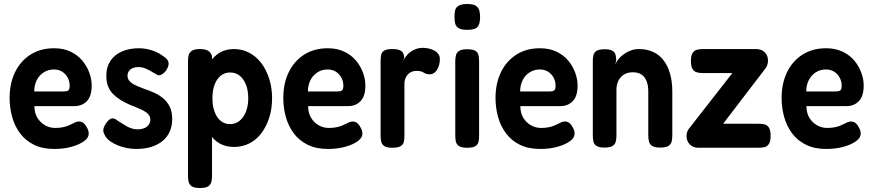

<svg xmlns="http://www.w3.org/2000/svg" viewBox="-20 -728 4361 959"><path d="M251 16Q192 16 149.5 -5Q107 -26 80 -62.5Q53 -99 40.5 -144.5Q28 -190 28 -239Q28 -311 55 -367Q82 -423 132 -455Q182 -487 250 -487Q297 -487 332.5 -470Q368 -453 391 -425.5Q414 -398 426 -365Q438 -332 438 -301Q438 -248 414 -223Q390 -198 352 -198H152Q152 -164 166.5 -140Q181 -116 204.5 -102.5Q228 -89 255 -89Q276 -89 291.5 -92Q307 -95 318.5 -99.5Q330 -104 339.5 -109Q349 -114 357 -117.5Q365 -121 373 -121Q385 -122 395 -115Q405 -108 413 -93Q419 -83 421 -75.5Q423 -68 423 -59Q423 -40 400 -23Q377 -6 338 5Q299 16 251 16ZM151 -271H296Q313 -271 320.5 -276Q328 -281 328 -300Q328 -322 318 -340.5Q308 -359 290.5 -370Q273 -381 249 -381Q220 -381 197.5 -366Q175 -351 163 -326.5Q151 -302 151 -271Z M660 16Q638 16 614 11.5Q590 7 568 -2Q546 -11 529 -23.5Q512 -36 504 -52Q497 -63 496 -73Q495 -83 499.5 -94Q504 -105 513 -117Q526 -134 538.5 -136.5Q551 -139 568 -125Q578 -119 589.5 -111.5Q601 -104 613.5 -97Q626 -90 639.5 -86Q653 -82 667 -82Q697 -82 714 -95.5Q731 -109 731 -131Q731 -142 725.5 -151Q720 -160 710 -167Q700 -174 687.5 -180Q675 -186 660 -192Q645 -198 630 -204Q605 -215 583.5 -228Q562 -241 545.5 -257.5Q529 -274 520 -296.5Q511 -319 511 -350Q511 -392 530.5 -422.5Q550 -453 587 -470Q624 -487 674 -487Q690 -487 706 -484.5Q722 -482 737.5 -477Q753 -472 768 -464.5Q783 -457 796 -447Q820 -432 822 -414.5Q824 -397 809 -375Q798 -361 786 -355Q774 -349 764 -355Q751 -362 736 -371Q721 -380 705 -386.5Q689 -393 671 -393Q655 -393 643 -388Q631 -383 624 -373Q617 -363 617 -350Q617 -337 623.5 -327.5Q630 -318 641.5 -310.5Q653 -303 668.5 -297Q684 -291 701 -284Q726 -276 751 -264.5Q776 -253 796 -236Q816 -219 828 -194.5Q840 -170 840 -134Q840 -63 791.5 -23.5Q743 16 660 16Z M1149 6Q1107 6 1076 -12Q1045 -30 1025 -63.5Q1005 -97 995 -141.5Q985 -186 985 -238Q986 -292 996 -336.5Q1006 -381 1026.5 -414Q1047 -447 1077.5 -465Q1108 -483 1149 -483Q1190 -483 1225 -464.5Q1260 -446 1285 -413Q1310 -380 1324.5 -335Q1339 -290 1339 -237Q1339 -184 1324.5 -139.5Q1310 -95 1285 -62Q1260 -29 1225 -11.5Q1190 6 1149 6ZM979 211Q951 211 938.5 203Q926 195 922.5 181.5Q919 168 919 151V-423Q919 -440 922.5 -453Q926 -466 938.5 -474.5Q951 -483 979 -483Q1004 -483 1018.5 -475Q1033 -467 1039 -448V151Q1039 168 1035.5 181.5Q1032 195 1019.5 203Q1007 211 979 211ZM1129 -108Q1156 -108 1176.5 -124.5Q1197 -141 1208.5 -170.5Q1220 -200 1220 -237Q1220 -276 1208.5 -305Q1197 -334 1177 -350Q1157 -366 1129 -366Q1102 -366 1082 -349.5Q1062 -333 1051.5 -304.5Q1041 -276 1041 -237Q1041 -200 1051.5 -170.5Q1062 -141 1082 -124.5Q1102 -108 1129 -108Z M1618 16Q1559 16 1516.5 -5Q1474 -26 1447 -62.5Q1420 -99 1407.5 -144.5Q1395 -190 1395 -239Q1395 -311 1422 -367Q1449 -423 1499 -455Q1549 -487 1617 -487Q1664 -487 1699.5 -470Q1735 -453 1758 -425.5Q1781 -398 1793 -365Q1805 -332 1805 -301Q1805 -248 1781 -223Q1757 -198 1719 -198H1519Q1519 -164 1533.5 -140Q1548 -116 1571.5 -102.5Q1595 -89 1622 -89Q1643 -89 1658.5 -92Q1674 -95 1685.5 -99.5Q1697 -104 1706.5 -109Q1716 -114 1724 -117.5Q1732 -121 1740 -121Q1752 -122 1762 -115Q1772 -108 1780 -93Q1786 -83 1788 -75.5Q1790 -68 1790 -59Q1790 -40 1767 -23Q1744 -6 1705 5Q1666 16 1618 16ZM1518 -271H1663Q1680 -271 1687.5 -276Q1695 -281 1695 -300Q1695 -322 1685 -340.5Q1675 -359 1657.5 -370Q1640 -381 1616 -381Q1587 -381 1564.5 -366Q1542 -351 1530 -326.5Q1518 -302 1518 -271Z M1939 10Q1912 10 1899.5 1.5Q1887 -7 1884 -21Q1881 -35 1881 -52V-423Q1881 -441 1884 -454.5Q1887 -468 1899.5 -475.5Q1912 -483 1940 -483Q1967 -483 1979.5 -476Q1992 -469 1995.5 -458.5Q1999 -448 1999 -438L1993 -422Q1998 -433 2006 -444.5Q2014 -456 2026.5 -466Q2039 -476 2055.5 -482.5Q2072 -489 2094 -489Q2103 -489 2114.5 -487Q2126 -485 2137 -481Q2148 -477 2157 -470.5Q2166 -464 2171.5 -455Q2177 -446 2177 -434Q2177 -402 2163 -379.5Q2149 -357 2127 -357Q2115 -357 2108 -359.5Q2101 -362 2096 -365.5Q2091 -369 2083 -371.5Q2075 -374 2060 -374Q2048 -374 2037.5 -370Q2027 -366 2018.5 -357.5Q2010 -349 2005 -337Q2000 -325 2000 -311V-50Q2000 -33 1997 -19.5Q1994 -6 1981 2Q1968 10 1939 10Z M2313 10Q2286 10 2273 1.5Q2260 -7 2257 -20.5Q2254 -34 2254 -51V-423Q2254 -439 2257.5 -452.5Q2261 -466 2273.5 -474Q2286 -482 2314 -482Q2342 -482 2354.5 -474Q2367 -466 2370 -452Q2373 -438 2373 -421V-50Q2373 -33 2370 -19.5Q2367 -6 2354.5 2Q2342 10 2313 10ZM2313 -579Q2284 -579 2270.5 -587.5Q2257 -596 2253.5 -611Q2250 -626 2250 -644Q2250 -663 2253.5 -677Q2257 -691 2271 -699.5Q2285 -708 2314 -708Q2344 -708 2357 -699Q2370 -690 2374 -675.5Q2378 -661 2378 -642Q2378 -625 2374 -610Q2370 -595 2357 -587Q2344 -579 2313 -579Z M2678 16Q2619 16 2576.5 -5Q2534 -26 2507 -62.5Q2480 -99 2467.5 -144.5Q2455 -190 2455 -239Q2455 -311 2482 -367Q2509 -423 2559 -455Q2609 -487 2677 -487Q2724 -487 2759.5 -470Q2795 -453 2818 -425.5Q2841 -398 2853 -365Q2865 -332 2865 -301Q2865 -248 2841 -223Q2817 -198 2779 -198H2579Q2579 -164 2593.5 -140Q2608 -116 2631.5 -102.5Q2655 -89 2682 -89Q2703 -89 2718.5 -92Q2734 -95 2745.5 -99.5Q2757 -104 2766.5 -109Q2776 -114 2784 -117.5Q2792 -121 2800 -121Q2812 -122 2822 -115Q2832 -108 2840 -93Q2846 -83 2848 -75.5Q2850 -68 2850 -59Q2850 -40 2827 -23Q2804 -6 2765 5Q2726 16 2678 16ZM2578 -271H2723Q2740 -271 2747.5 -276Q2755 -281 2755 -300Q2755 -322 2745 -340.5Q2735 -359 2717.5 -370Q2700 -381 2676 -381Q2647 -381 2624.5 -366Q2602 -351 2590 -326.5Q2578 -302 2578 -271Z M2999 9Q2972 9 2959.5 1Q2947 -7 2944 -21Q2941 -35 2941 -51V-426Q2941 -441 2944.5 -454Q2948 -467 2960.5 -474.5Q2973 -482 3000 -482Q3024 -482 3036 -476Q3048 -470 3052 -461Q3056 -452 3056.5 -443Q3057 -434 3058 -430L3053 -404Q3057 -418 3068.5 -432Q3080 -446 3096 -457.5Q3112 -469 3131 -476Q3150 -483 3171 -483Q3211 -483 3242.5 -468.5Q3274 -454 3295 -426Q3316 -398 3327 -359Q3338 -320 3338 -270V-50Q3338 -34 3334.5 -20.5Q3331 -7 3318.5 1Q3306 9 3278 9Q3250 9 3237.5 1Q3225 -7 3221.5 -21Q3218 -35 3218 -51V-271Q3218 -302 3209.5 -323Q3201 -344 3184.5 -355.5Q3168 -367 3141 -367Q3115 -367 3097 -356Q3079 -345 3069 -325.5Q3059 -306 3059 -279V-50Q3059 -34 3055.5 -20.5Q3052 -7 3040 1Q3028 9 2999 9Z M3468 10Q3442 10 3425.5 -6.5Q3409 -23 3409 -49Q3409 -63 3414 -73.5Q3419 -84 3428 -94L3638 -363H3492Q3475 -363 3461.5 -366.5Q3448 -370 3439.5 -382.5Q3431 -395 3431 -423Q3431 -451 3439.5 -463.5Q3448 -476 3461.5 -479.5Q3475 -483 3492 -483H3757Q3783 -483 3799.5 -467Q3816 -451 3816 -425Q3816 -412 3811.5 -401Q3807 -390 3800 -382L3592 -110H3769Q3786 -110 3799.5 -106.5Q3813 -103 3821 -90Q3829 -77 3829 -49Q3829 -22 3820.5 -9Q3812 4 3798.5 7Q3785 10 3768 10Z M4107 16Q4048 16 4005.5 -5Q3963 -26 3936 -62.5Q3909 -99 3896.5 -144.5Q3884 -190 3884 -239Q3884 -311 3911 -367Q3938 -423 3988 -455Q4038 -487 4106 -487Q4153 -487 4188.5 -470Q4224 -453 4247 -425.5Q4270 -398 4282 -365Q4294 -332 4294 -301Q4294 -248 4270 -223Q4246 -198 4208 -198H4008Q4008 -164 4022.5 -140Q4037 -116 4060.5 -102.5Q4084 -89 4111 -89Q4132 -89 4147.5 -92Q4163 -95 4174.5 -99.5Q4186 -104 4195.5 -109Q4205 -114 4213 -117.5Q4221 -121 4229 -121Q4241 -122 4251 -115Q4261 -108 4269 -93Q4275 -83 4277 -75.5Q4279 -68 4279 -59Q4279 -40 4256 -23Q4233 -6 4194 5Q4155 16 4107 16ZM4007 -271H4152Q4169 -271 4176.5 -276Q4184 -281 4184 -300Q4184 -322 4174 -340.5Q4164 -359 4146.5 -370Q4129 -381 4105 -381Q4076 -381 4053.5 -366Q4031 -351 4019 -326.5Q4007 -302 4007 -271Z"/></svg>

Font: Fredoka SemiCondensed Medium
Style: Regular
Weight: 500
Width: 4
Designer: Ben Nathan
Foundry: Milena B. Brandão, Ben Nathan
Version: Version 2.001